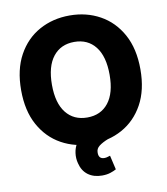

<svg xmlns="http://www.w3.org/2000/svg" viewBox="-99 -819 957 1100"><g transform="rotate(-10 380.0 -269.0)"><path d="M380.4 9.8Q282.2 9.8 203.6 -33.7Q125 -77.1 79.1 -160.4Q33.2 -243.7 33.2 -363.3Q33.2 -483.4 79.1 -566.9Q125 -650.4 203.6 -693.8Q282.2 -737.3 380.4 -737.3Q478 -737.3 556.6 -693.8Q635.3 -650.4 681.2 -566.9Q727.1 -483.4 727.1 -363.3Q727.1 -243.2 681.2 -159.9Q635.3 -76.7 556.6 -33.4Q478 9.8 380.4 9.8ZM380.4 -144Q459 -144 503.4 -200.4Q547.9 -256.8 547.9 -363.3Q547.9 -470.2 503.4 -526.9Q459 -583.5 380.4 -583.5Q301.8 -583.5 257.1 -526.9Q212.4 -470.2 212.4 -363.3Q212.4 -256.8 257.1 -200.4Q301.8 -144 380.4 -144ZM405.8 198.2Q357.4 198.2 324.7 174.1Q292 149.9 281.2 104.5Q273.4 75.2 277.6 44.7Q281.7 14.2 297.1 -10.3Q312.5 -34.7 338.9 -46.4L475.6 -2Q441.9 11.2 422.1 26.4Q402.3 41.5 402.8 64.9Q402.3 101.6 436 101.6Q446.8 101.6 454.8 98.6Q462.9 95.7 469.7 94.2L488.8 176.8Q475.1 184.6 454.3 191.4Q433.6 198.2 405.8 198.2Z"/></g></svg>

Font: Inter Tight ExtraBold
Style: Regular
Weight: 800
Designer: Rasmus Andersson
Foundry: rsms
Version: Version 3.004; ttfautohint (v1.8.4.7-5d5b)